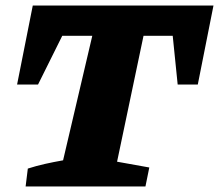

<svg xmlns="http://www.w3.org/2000/svg" viewBox="-20 -677 795 697"><path d="M755 -657 698 -370H625L607 -547H501L405 -90L522 -69L508 0H73L81 -65Q112 -75 143.5 -82Q175 -89 209 -95L315 -547H206L118 -370H42L99 -657Z"/></svg>

Font: Piazzolla SC ExtraBold
Style: Italic
Weight: 800
Italic angle: -11.3°
Designer: Juan Pablo del Peral
Foundry: Huerta Tipografica
Version: Version 1.330